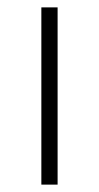

<svg xmlns="http://www.w3.org/2000/svg" viewBox="-20 -500 269 520"><path d="M92 0V-480H136V0Z"/></svg>

Font: Mada Light
Style: Regular
Weight: 300
Designer: Khaled Hosny
Version: Version 1.5